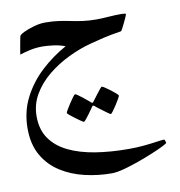

<svg xmlns="http://www.w3.org/2000/svg" viewBox="-89 -399 927 989"><g transform="rotate(-10 374.5 95.5)"><path d="M719.2 400.9Q719.2 404.3 695.8 416Q672.4 427.7 635.7 442.9Q599.1 458 557.4 472.9Q515.6 487.8 478.3 497.6Q440.9 507.3 417 507.3Q345.7 507.3 276.6 491.2Q207.5 475.1 151.6 439.7Q95.7 404.3 62.3 346.4Q28.8 288.6 28.8 205.1Q28.8 117.7 65.7 45.4Q102.5 -26.9 163.3 -83.3Q224.1 -139.6 295.4 -178.7Q266.1 -189.9 232.4 -194.1Q198.7 -198.2 178.2 -198.2Q142.6 -198.2 111.3 -191.2Q80.1 -184.1 58.1 -176.8Q58.1 -179.7 60.3 -192.4Q62.5 -205.1 65.4 -221.4Q68.4 -237.8 71 -251.7Q73.7 -265.6 74.7 -270Q76.2 -277.3 99.1 -288.6Q122.1 -299.8 153.6 -308.6Q185.1 -317.4 212.4 -317.4Q252.9 -317.4 284.4 -312.7Q315.9 -308.1 344.7 -302Q373.5 -295.9 405.3 -291.5Q437 -287.1 478 -287.1Q503.4 -287.1 537.8 -289.8Q572.3 -292.5 608.9 -292.5Q617.7 -292.5 624 -291.3Q630.4 -290 630.4 -287.6Q630.4 -285.6 624.8 -272.9Q619.1 -260.3 611.6 -244.4Q604 -228.5 597.7 -216.8Q591.3 -205.1 589.8 -205.1Q533.2 -196.3 495.8 -187.5Q458.5 -178.7 425.8 -169.9Q366.2 -154.3 306.2 -125.2Q246.1 -96.2 196 -55.2Q146 -14.2 115.7 37.8Q85.4 89.8 85.4 151.4Q85.4 220.7 118.4 268.1Q151.4 315.4 210.7 344.2Q270 373 350.3 386Q430.7 398.9 524.9 398.9Q567.9 398.9 606.7 395Q645.5 391.1 673.1 387Q700.7 382.8 711.4 382.8Q713.9 382.8 716.6 390.6Q719.2 398.4 719.2 400.9ZM521.5 118.7Q521.5 122.1 513.9 135.7Q506.3 149.4 495.8 165.5Q485.4 181.6 476.3 193.6Q467.3 205.6 463.9 205.6Q461.9 205.6 450.4 197.5Q439 189.5 424.8 178.7Q410.6 168 399.7 159.7Q388.7 151.4 388.2 150.4Q383.8 147 380.9 147Q378.4 147 375.5 151.9Q375 152.8 367.7 163.3Q360.4 173.8 350.6 187.3Q340.8 200.7 332.3 210.9Q323.7 221.2 320.8 221.2Q318.4 221.2 306.2 212.9Q293.9 204.6 279.1 193.6Q264.2 182.6 252.9 173.1Q241.7 163.6 241.7 161.1Q241.7 157.7 249.8 143.8Q257.8 129.9 268.6 113.5Q279.3 97.2 288.3 85.2Q297.4 73.2 299.8 73.2Q303.7 73.2 315.2 81.3Q326.7 89.4 339.8 99.9Q353 110.4 362.8 118.7Q372.6 127 373.5 127.9Q378.4 132.3 380.4 132.3Q383.8 132.3 388.2 125.5Q389.2 124.5 396.7 114.3Q404.3 104 414.1 91.1Q423.8 78.1 432.1 68.4Q440.4 58.6 442.4 58.6Q445.8 58.6 458.3 66.7Q470.7 74.7 485.4 85.9Q500 97.2 510.7 106.7Q521.5 116.2 521.5 118.7Z"/></g></svg>

Font: Scheherazade New SemiBold
Style: Regular
Weight: 600
Designer: SIL International
Foundry: SIL International
Version: Version 4.000